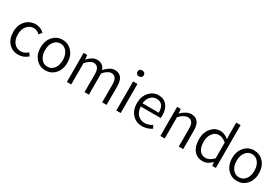

<svg xmlns="http://www.w3.org/2000/svg" viewBox="83 -1936 4501 3089"><g transform="rotate(30 2333.5 -391.5)"><path d="M125 -61Q53 -139 53 -269Q53 -400 130 -479Q202 -554 310 -554Q397 -554 468 -489L425 -435Q372 -485 313 -485Q237 -485 187 -425Q137 -365 137 -269Q137 -173 185 -114Q233 -55 311 -55Q380 -55 442 -110L478 -56Q401 13 304 13Q194 13 125 -61Z M634 -61Q559 -140 559 -269Q559 -400 634 -479Q703 -554 807 -554Q911 -554 981 -479Q1056 -400 1056 -269Q1056 -140 981 -61Q911 13 807 13Q704 13 634 -61ZM926 -114Q972 -173 972 -269Q972 -365 926 -425Q880 -485 807 -485Q734 -485 689 -425Q643 -366 643 -269Q643 -173 689 -114Q734 -55 807 -55Q880 -55 926 -114Z M1203 -540H1269L1277 -460H1280Q1365 -554 1448 -554Q1563 -554 1597 -449Q1695 -554 1777 -554Q1941 -554 1941 -343V0H1859V-333Q1859 -483 1754 -483Q1690 -483 1612 -395V0H1531V-333Q1531 -483 1425 -483Q1360 -483 1284 -395V0H1203Z M2122 -540H2203V0H2122ZM2121 -672Q2104 -687 2104 -711Q2104 -767 2163 -767Q2188 -767 2205 -752Q2222 -736 2222 -711Q2222 -687 2205 -672Q2187 -656 2163 -656Q2137 -656 2121 -672Z M2424 -62Q2349 -140 2349 -269Q2349 -396 2423 -478Q2493 -554 2590 -554Q2691 -554 2747 -486Q2803 -419 2803 -301Q2803 -269 2799 -252H2430Q2434 -162 2484 -107Q2534 -52 2615 -52Q2687 -52 2752 -96L2782 -42Q2696 13 2605 13Q2495 13 2424 -62ZM2731 -311Q2731 -488 2591 -488Q2529 -488 2484 -442Q2437 -393 2429 -311Z M2940 -540H3006L3014 -461H3017Q3112 -554 3199 -554Q3364 -554 3364 -343V0H3282V-333Q3282 -483 3175 -483Q3106 -483 3021 -395V0H2940Z M3565 -61Q3504 -135 3504 -269Q3504 -396 3575 -477Q3642 -554 3739 -554Q3816 -554 3894 -490L3890 -584V-796H3971V0H3904L3896 -65H3894Q3816 13 3727 13Q3624 13 3565 -61ZM3890 -133V-425Q3822 -485 3752 -485Q3682 -485 3636 -425Q3589 -364 3589 -270Q3589 -170 3629 -113Q3670 -56 3744 -56Q3818 -56 3890 -133Z M4193 -61Q4118 -140 4118 -269Q4118 -400 4193 -479Q4262 -554 4366 -554Q4470 -554 4540 -479Q4615 -400 4615 -269Q4615 -140 4540 -61Q4470 13 4366 13Q4263 13 4193 -61ZM4485 -114Q4531 -173 4531 -269Q4531 -365 4485 -425Q4439 -485 4366 -485Q4293 -485 4248 -425Q4202 -366 4202 -269Q4202 -173 4248 -114Q4293 -55 4366 -55Q4439 -55 4485 -114Z"/></g></svg>

Font: KaiGen Gothic SC Normal
Style: Regular
Weight: 300
Designer: Ryoko NISHIZUKA Ë•øÂ°öÊ∂ºÂ≠ê (kana & ideographs); Paul D. Hunt (Latin, Greek & Cyrillic); Wenlong ZHANG Âº†ÊñáÈæô (bopom
Version: Version 1.001 October 10, 2014